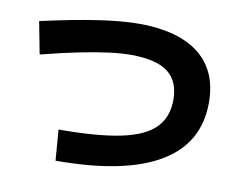

<svg xmlns="http://www.w3.org/2000/svg" viewBox="-79 -814 1158 941"><g transform="rotate(10 500.0 -344.0)"><path d="M241 -131Q433 -131 549 -155Q665 -179 717.5 -232Q770 -285 770 -371Q770 -465 711.5 -509Q653 -553 528 -553Q478 -553 417 -545Q356 -537 276 -521Q196 -505 86 -477L55 -638Q221 -675 338.5 -692.5Q456 -710 540 -710Q672 -710 762 -673Q852 -636 898 -564.5Q944 -493 944 -388Q944 -185 769.5 -81.5Q595 22 253 22Z"/></g></svg>

Font: M PLUS 1 Thin ExtraBold
Style: Regular
Weight: 800
Version: Version 1.001